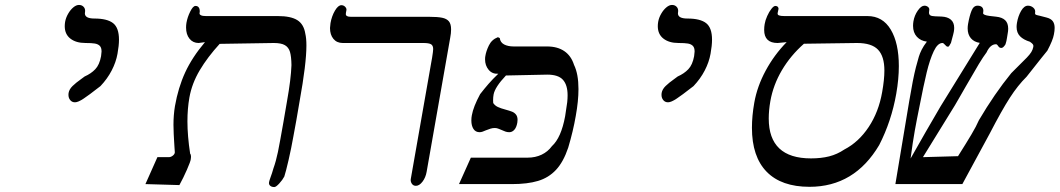

<svg xmlns="http://www.w3.org/2000/svg" viewBox="-20 -745 4288 777"><path d="M376 -388.5Q341 -361 318.5 -346Q296 -331 283.5 -331Q271.5 -331 264.2 -339.8Q257 -348.5 257 -361.5Q257 -366 257.5 -368.5Q260 -383.5 273.5 -396.8Q287 -410 309 -425.5L322.5 -435.5Q348.5 -447 365.5 -464.8Q382.5 -482.5 389 -517.5Q391 -532.5 391 -536.5Q391 -552 384 -559.2Q377 -566.5 364 -568.8Q351 -571 326 -571Q287.5 -571 264.8 -588.8Q242 -606.5 242 -639Q242 -647.5 243.5 -656.5Q246.5 -673.5 255.8 -689.5Q265 -705.5 276.8 -715.2Q288.5 -725 299.5 -725Q310.5 -725 317.5 -718.2Q324.5 -711.5 324.5 -701Q324.5 -697.5 324 -695.5Q323.5 -694 323.5 -691Q323.5 -670 362 -670Q414 -670 437.8 -651.2Q461.5 -632.5 461.5 -584.5Q461.5 -560.5 455.5 -527.5Q449.5 -493.5 432 -459.8Q414.5 -426 386.5 -396.5Z M1167 -191.5Q1159 -146 1147.8 -97.2Q1136.5 -48.5 1130.5 -30.5Q1123.5 -17 1110.2 -2.5Q1097 12 1090 12Q1079.5 12 1073.2 6.5Q1067 1 1069 -8.5Q1069.5 -12.5 1075.5 -29.5Q1077 -34 1080.8 -44.5Q1084.5 -55 1086.5 -63.5Q1097 -92.5 1104.8 -130.2Q1112.5 -168 1127 -251Q1130 -268.5 1141.5 -335.5Q1157.5 -424.5 1159.5 -481.5Q1159 -516.5 1153.5 -535Q1148 -553.5 1133 -562.2Q1118 -571 1088 -571L869 -567.5Q820 -514 788.2 -460.5Q756.5 -407 746.5 -350.5Q738.5 -305.5 738.5 -254Q738.5 -195 749.5 -123Q753 -119.5 753 -110.5Q753 -108.5 752 -100.5Q751 -91.5 736.5 -58.2Q722 -25 706 4L568.5 0L617 -109H663Q671.5 -109 679.2 -115Q687 -121 687.5 -128.5L686 -150.5L684.5 -175.5Q684 -183 683 -203Q682 -223 682 -239.5Q682 -279.5 688 -315.5Q701 -390 729.2 -451.5Q757.5 -513 809.5 -574.5L784 -571Q761 -571 747 -588.2Q733 -605.5 733 -633.5Q733 -643 734.5 -652.5Q738.5 -675.5 749.8 -698.2Q761 -721 771 -721Q780 -721 784.2 -715Q788.5 -709 788.5 -700Q788.5 -697.5 788 -695.2Q787.5 -693 787.5 -690.5Q787.5 -686 793.8 -683Q800 -680 813.5 -680H1104.5Q1157 -680 1183.2 -663.5Q1209.5 -647 1215.5 -609Q1220 -590.5 1220 -560.5Q1220 -487.5 1192.5 -335.5Q1178.5 -251.5 1167 -191.5Z M1642.5 -21.5 1726.5 -499.5 1728.5 -510.5Q1733 -538.5 1733 -546.5Q1733 -560.5 1724.5 -565.8Q1716 -571 1693 -571H1367Q1343 -571 1329.2 -587.8Q1315.5 -604.5 1315.5 -631.5Q1315.5 -637.5 1317.5 -651.5Q1322.5 -680 1335.5 -702Q1348.5 -724 1361.5 -724Q1370.5 -724 1376.8 -717.5Q1383 -711 1382 -704.5L1380 -693.5Q1379.5 -691.5 1379.5 -688Q1379.5 -677 1400 -677H1717Q1751 -677 1769.2 -673.2Q1787.5 -669.5 1796.5 -658.8Q1805.5 -648 1805.5 -626Q1805.5 -610.5 1802 -592.5L1706.5 -49.5Q1702.5 -26.5 1689.8 -9.8Q1677 7 1663 7Q1652 7 1646.2 -2.2Q1640.5 -11.5 1642.5 -21.5Z M1885.5 -107H2115.5Q2146.5 -107 2171.8 -119Q2197 -131 2213.5 -153.5Q2251 -187.5 2267 -274.5L2275.5 -331.5Q2277 -346.5 2277 -359.5Q2277 -401 2258.2 -422Q2239.5 -443 2194.5 -443L2027.5 -439.5Q1983 -392.5 1977.5 -362.5Q1975.5 -352 1975.5 -339Q1975.5 -331.5 1976 -328Q1983 -317.5 1994.8 -312Q2006.5 -306.5 2025.5 -301.5Q2042 -297 2051.8 -293.2Q2061.5 -289.5 2068 -281.5Q2074.5 -273.5 2074.5 -260Q2074.5 -256.5 2073.5 -248.5Q2070 -229 2061.2 -219.5Q2052.5 -210 2041 -210Q2032.5 -210 2025.5 -212.5Q2018.5 -215 2008.5 -219.5Q2007 -220 1998.8 -223.5Q1990.5 -227 1983 -227Q1973.5 -227 1965.5 -224.5Q1957.5 -222 1946 -217.5Q1939.5 -214.5 1933 -212.2Q1926.5 -210 1921 -210Q1904.5 -210 1896 -223.2Q1887.5 -236.5 1887.5 -257.5Q1887.5 -269 1889.5 -278.5Q1895.5 -313 1923 -364Q1940.5 -386.5 1957 -405.5Q1973.5 -424.5 1996.5 -446.5Q1972 -445 1957.5 -462.5Q1943 -480 1943 -504.5Q1943 -513 1944 -517.5Q1947 -537.5 1958.5 -561.2Q1970 -585 1995 -594.5L2002.5 -591Q2004.5 -573.5 2020 -565.2Q2035.5 -557 2059 -557H2194Q2236 -557 2263.8 -538Q2291.5 -519 2303 -482.5Q2321 -445.5 2321 -384.5Q2321 -336.5 2310 -275.5Q2299.5 -214.5 2279.5 -147.5Q2260 -89.5 2230 -57.5Q2200 -25.5 2157.2 -12.8Q2114.5 0 2051.5 0H1837.5Z M2776 -388.5Q2741 -361 2718.5 -346Q2696 -331 2683.5 -331Q2671.5 -331 2664.2 -339.8Q2657 -348.5 2657 -361.5Q2657 -366 2657.5 -368.5Q2660 -383.5 2673.5 -396.8Q2687 -410 2709 -425.5L2722.5 -435.5Q2748.5 -447 2765.5 -464.8Q2782.5 -482.5 2789 -517.5Q2791 -532.5 2791 -536.5Q2791 -552 2784 -559.2Q2777 -566.5 2764 -568.8Q2751 -571 2726 -571Q2687.5 -571 2664.8 -588.8Q2642 -606.5 2642 -639Q2642 -647.5 2643.5 -656.5Q2646.5 -673.5 2655.8 -689.5Q2665 -705.5 2676.8 -715.2Q2688.5 -725 2699.5 -725Q2710.5 -725 2717.5 -718.2Q2724.5 -711.5 2724.5 -701Q2724.5 -697.5 2724 -695.5Q2723.5 -694 2723.5 -691Q2723.5 -670 2762 -670Q2814 -670 2837.8 -651.2Q2861.5 -632.5 2861.5 -584.5Q2861.5 -560.5 2855.5 -527.5Q2849.5 -493.5 2832 -459.8Q2814.5 -426 2786.5 -396.5Z M3538 -158Q3438 11 3256 11Q3142 11 3082.5 -50Q3023 -111 3023 -228Q3023 -276 3032.5 -329.5Q3044 -395 3078.5 -459Q3113 -523 3163.5 -574.5L3127 -571Q3072.5 -571 3072.5 -624Q3072.5 -636 3074.5 -647.5Q3077 -663 3084.8 -680.2Q3092.5 -697.5 3101.8 -709.2Q3111 -721 3118 -721Q3124.5 -721 3128 -716.8Q3131.5 -712.5 3130.5 -708.5L3127.5 -694.5Q3125 -685.5 3132.2 -682.8Q3139.5 -680 3153.5 -680H3490.5Q3552 -680 3584.8 -625.2Q3617.5 -570.5 3617.5 -477.5Q3617.5 -425.5 3607 -365.5Q3587.5 -254.5 3538 -158ZM3559 -459.5Q3559 -517 3533.2 -544Q3507.5 -571 3448 -571L3233.5 -568Q3179.5 -520.5 3144.2 -460.8Q3109 -401 3097.5 -335.5Q3091 -298.5 3091 -265.5Q3091 -104 3262 -104Q3303 -104 3335.5 -112.2Q3368 -120.5 3397 -140Q3455 -170 3495.5 -231Q3536 -292 3550 -372.5Q3559 -423 3559 -459.5Z M4218.5 -540Q4214 -534 4195 -511Q4147 -451 4134.5 -434.5Q4099 -399.5 4066.8 -349.5Q4034.5 -299.5 3985 -204L3874.5 0H3603.5L3659.5 -335.5Q3674.5 -425.5 3686.5 -472.5Q3694.5 -502.5 3698.5 -515.8Q3702.5 -529 3710 -544Q3717.5 -559 3731 -576.5Q3706 -579.5 3690.5 -596.2Q3675 -613 3675 -640.5Q3675 -649 3676.5 -658.5Q3680.5 -682.5 3694.2 -702.2Q3708 -722 3721 -722Q3729.5 -722 3735.8 -716.8Q3742 -711.5 3740.5 -703.5Q3739.5 -696.5 3739.5 -694Q3739.5 -686.5 3744.8 -683Q3750 -679.5 3764.5 -679L3790 -678Q3814.5 -677 3828 -665.5Q3841.5 -654 3841.5 -632Q3841.5 -625 3840 -616.5Q3839 -610 3831.5 -583L3828.5 -571.5Q3824.5 -564 3821.8 -560Q3819 -556 3817 -556Q3812.5 -556 3810 -558Q3807.5 -560 3803.5 -564.5Q3798 -571 3794 -571Q3774.5 -571 3758.8 -537.8Q3743 -504.5 3730.2 -451.8Q3717.5 -399 3701.5 -316.5Q3690 -260.5 3682 -216Q3674 -171.5 3665 -103.5Q3727 -213.5 3786 -314L3945 -571.5Q3922 -575 3909 -590.2Q3896 -605.5 3896 -630Q3896 -638.5 3897.5 -647.5Q3903.5 -681.5 3911.8 -701.8Q3920 -722 3936 -722Q3947 -722 3953.2 -716.8Q3959.5 -711.5 3959.5 -701Q3959.5 -699 3959 -696.8Q3958.5 -694.5 3958.5 -691.5Q3958.5 -684 3984.5 -680.5L4011 -677.5Q4035.5 -675 4047.8 -663.2Q4060 -651.5 4060 -629Q4060 -619 4058 -609.5Q4057 -605 4055.2 -592Q4053.5 -579 4049 -565.5Q4040 -551 4032.5 -551Q4027 -551 4024 -553.5Q4021 -556 4017.8 -561Q4014.5 -566 4011 -566Q3987.5 -566 3972.5 -533Q3959.5 -516 3941.2 -485.8Q3923 -455.5 3888 -394.5Q3879 -379 3868.2 -360Q3857.5 -341 3844.5 -319L3715 -109L3857 -113Q3891.5 -167.5 3911.2 -200.8Q3931 -234 3941.5 -258.5Q4004.5 -365.5 4072.5 -449L4092.5 -469Q4123.5 -499.5 4135.5 -512Q4147.5 -524.5 4153.5 -534.2Q4159.5 -544 4161.5 -554.5L4162 -559Q4162 -563 4159.2 -566.5Q4156.5 -570 4148 -576Q4122 -584 4108 -598.2Q4094 -612.5 4094 -636Q4094 -643.5 4095.5 -652.5Q4100 -679.5 4112.2 -700.8Q4124.5 -722 4140 -722Q4152.5 -722 4161.8 -713.8Q4171 -705.5 4169 -694.5Q4168 -688.5 4170.5 -686.5Q4173 -684.5 4179 -683.2Q4185 -682 4188.5 -681L4215.5 -674Q4233 -669.5 4240.5 -659.2Q4248 -649 4248 -632Q4248 -620 4245 -605.5Q4241 -582.5 4218.5 -540Z"/></svg>

Font: JuliaMono BoldItalic
Style: Regular
Weight: 700
Italic angle: -9°
Monospace: yes
Designer: cormullion
Foundry: corm
Version: Version 0.049; ttfautohint (v1.8.4)